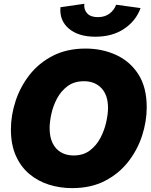

<svg xmlns="http://www.w3.org/2000/svg" viewBox="-20 -971 788 1005"><path d="M357.4 13.7Q293.9 13.7 236.3 -4.4Q178.7 -22.5 133.8 -60.1Q88.9 -97.7 63 -155.8Q37.1 -213.9 37.1 -293.5Q37.1 -367.2 61.5 -441.9Q85.9 -516.6 134.5 -578.9Q183.1 -641.1 256.6 -679Q330.1 -716.8 428.2 -716.8Q514.2 -716.8 586.9 -683.8Q659.7 -650.9 703.9 -582.8Q748 -514.6 748 -409.2Q748 -335.9 723.9 -261.2Q699.7 -186.5 651.1 -124.3Q602.5 -62 529.3 -24.2Q456.1 13.7 357.4 13.7ZM365.2 -157.2Q416 -157.2 450.7 -183.6Q485.4 -210 506.1 -250Q526.9 -290 536.1 -332.3Q545.4 -374.5 545.4 -406.2Q545.4 -473.1 511 -509.5Q476.6 -545.9 419.4 -545.9Q368.7 -545.9 334 -520.3Q299.3 -494.6 278.6 -455.6Q257.8 -416.5 248.8 -374.5Q239.7 -332.5 239.7 -300.3Q239.7 -253.9 255.4 -221.9Q271 -189.9 299.3 -173.6Q327.6 -157.2 365.2 -157.2ZM479.5 -778.8Q390.1 -778.8 340.3 -821.3Q290.5 -863.8 296.4 -933.1L421.4 -951.2Q418 -921.4 436 -901.4Q454.1 -881.3 492.2 -881.3Q528.8 -881.3 553.2 -899.7Q577.6 -918 587.9 -946.3L715.8 -928.7Q691.4 -861.3 629.6 -820.1Q567.9 -778.8 479.5 -778.8Z"/></svg>

Font: Schibsted Grotesk Black
Style: Italic
Weight: 900
Italic angle: -12°
Designer: Bakken & Baeck AS, Henrik Kongsvoll
Foundry: Schibsted ASA
Version: Version 1.100;gftools[0.9.25]